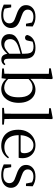

<svg xmlns="http://www.w3.org/2000/svg" viewBox="1080 -1924 860 3059"><g transform="rotate(90 1509.5 -395.0)"><path d="M221.4 14.6Q172.9 14.6 134 4.5Q95.1 -5.6 54.2 -25.1L54.3 -143.7H97.8L121.5 -18.1L84.9 -20.3V-56.3Q113.4 -37.5 144.2 -27.4Q174.9 -17.3 218.7 -17.3Q285.2 -17.3 318.8 -44.1Q352.5 -70.9 352.5 -113.5Q352.5 -150.2 329.8 -173.6Q307.2 -197 245.6 -216.4L193.9 -235.4Q133.2 -257 97.6 -291.4Q62 -325.9 62 -382Q62 -445.2 110.4 -487.9Q158.8 -530.6 249.1 -530.6Q294.4 -530.6 329.5 -519.9Q364.7 -509.2 402.4 -486.4L398.6 -379.4H358.9L335.1 -495.5L366.5 -490.1V-457.8Q335.7 -479.4 307.9 -488.7Q280.2 -498.1 249.1 -498.1Q192.1 -498.1 162.9 -473.1Q133.7 -448 133.7 -408.5Q133.7 -372 157.7 -349.5Q181.6 -327 236.5 -308.4L286.8 -290.4Q362.6 -264 394.7 -228.1Q426.7 -192.1 426.7 -139.6Q426.7 -96.6 403.5 -61.4Q380.3 -26.2 334.9 -5.8Q289.5 14.6 221.4 14.6Z M661.7 14.6Q602.5 14.6 563.1 -19.1Q523.6 -52.8 523.6 -115.1Q523.6 -153.9 540.8 -184.3Q557.9 -214.6 597.4 -239Q636.9 -263.5 702.9 -282.3Q744.8 -294.9 790.8 -306.7Q836.8 -318.5 876.8 -327.7V-303.3Q836.8 -293.3 795.7 -281.5Q754.6 -269.7 720.6 -257Q657.3 -233.6 630.6 -201.7Q603.9 -169.7 603.9 -128.2Q603.9 -81.6 629.5 -58Q655.2 -34.4 697.1 -34.4Q719.6 -34.4 741.6 -43.3Q763.6 -52.2 791.7 -74.2Q819.7 -96.3 857.8 -134.4L866.5 -87.1H842.9Q811.7 -53.7 784.5 -31.1Q757.2 -8.4 728.1 3.1Q699 14.6 661.7 14.6ZM928.8 13.6Q884.1 13.6 861.8 -16.6Q839.5 -46.7 836.2 -99.7V-103.3V-359Q836.2 -415 824.1 -445.3Q811.9 -475.6 786.7 -487.6Q761.6 -499.6 722 -499.6Q693.3 -499.6 664.1 -491.4Q634.9 -483.2 601.7 -464.7L645.2 -491.9L628.8 -412.7Q625.2 -386 612.7 -375.2Q600.1 -364.3 581.4 -364.3Q545.2 -364.3 537.5 -399.7Q552.4 -461 606.1 -495.8Q659.8 -530.6 744.2 -530.6Q831.5 -530.6 873.8 -489.2Q916 -447.8 916 -354.6V-107.7Q916 -60.8 927.1 -44.2Q938.1 -27.5 958.4 -27.5Q971 -27.5 981 -33.2Q991 -38.8 1003.4 -52.1L1019.1 -36.7Q1003.2 -10.7 980.6 1.4Q958 13.6 928.8 13.6Z M1071.3 0V-27.8L1154.7 -35.2Q1155.7 -63.6 1155.7 -98.1Q1155.7 -132.5 1156.2 -166.9Q1156.7 -201.3 1156.7 -228.5V-743.5L1068.7 -748.1V-775.1L1225.1 -805.5L1240.5 -796.5L1237.5 -641V-437.1L1238.9 -427.1V-81.2V-79.9L1227.1 9.5ZM1399.2 14.6Q1353.1 14.6 1306.7 -8.4Q1260.3 -31.5 1222.2 -86.3H1211.2L1224.3 -111.1Q1262.7 -68.9 1298.6 -50.8Q1334.4 -32.7 1374.1 -32.7Q1416.2 -32.7 1451.8 -55Q1487.4 -77.4 1509.1 -127.9Q1530.7 -178.5 1530.7 -262.4Q1530.7 -374.7 1487.4 -429.6Q1444.1 -484.5 1376.3 -484.5Q1352.5 -484.5 1327.2 -477.4Q1301.9 -470.2 1274.7 -450.9Q1247.6 -431.5 1215.2 -395.4L1204.4 -424.4H1217.1Q1258.3 -480.6 1308.6 -505.6Q1358.8 -530.6 1409.7 -530.6Q1471.1 -530.6 1517.9 -498Q1564.8 -465.4 1591.9 -405.4Q1619 -345.3 1619 -263.2Q1619 -181.9 1591.4 -119.1Q1563.8 -56.3 1514.4 -20.8Q1465.1 14.6 1399.2 14.6Z M1699.6 0V-27.8L1816.5 -38.6H1848.1L1965.7 -27.8V0ZM1789.7 0Q1790.7 -31.5 1791.2 -70.8Q1791.7 -110.1 1792.2 -151.5Q1792.7 -192.9 1792.7 -228.5V-743.7L1704.7 -748.1V-775.1L1863.1 -805.5L1878.1 -796.5L1874.9 -641V-228.5Q1874.9 -192.9 1875.4 -151.5Q1875.9 -110.1 1876.5 -70.8Q1877.1 -31.5 1878.1 0Z M2302.3 14.6Q2228.5 14.6 2170.6 -15.4Q2112.7 -45.5 2080.1 -106.2Q2047.4 -167 2047.4 -256.8Q2047.4 -341.1 2081.5 -402.5Q2115.6 -463.8 2171.8 -497.2Q2228 -530.6 2293.9 -530.6Q2359.2 -530.6 2405.4 -503.3Q2451.6 -475.9 2476.1 -429.2Q2500.7 -382.4 2500.7 -323.2Q2500.7 -286.8 2494.4 -262.9H2085.6V-294.2H2376.3Q2402.6 -294.2 2412 -308.2Q2421.3 -322.1 2421.3 -352.3Q2421.3 -416.2 2387.2 -457.5Q2353.2 -498.8 2291.6 -498.8Q2247.8 -498.8 2212 -471.6Q2176.1 -444.5 2155 -392.8Q2133.9 -341.2 2133.9 -268.7Q2133.9 -188 2158.4 -135.9Q2182.9 -83.8 2225.9 -59.4Q2269 -35 2324.5 -35Q2377.5 -35 2416.8 -53.7Q2456.2 -72.3 2486.7 -108.1L2502.6 -94.3Q2470 -43.5 2420 -14.4Q2370 14.6 2302.3 14.6Z M2767.4 14.6Q2718.9 14.6 2680 4.5Q2641.1 -5.6 2600.2 -25.1L2600.3 -143.7H2643.8L2667.5 -18.1L2630.9 -20.3V-56.3Q2659.4 -37.5 2690.2 -27.4Q2720.9 -17.3 2764.7 -17.3Q2831.2 -17.3 2864.8 -44.1Q2898.5 -70.9 2898.5 -113.5Q2898.5 -150.2 2875.8 -173.6Q2853.2 -197 2791.6 -216.4L2739.9 -235.4Q2679.2 -257 2643.6 -291.4Q2608 -325.9 2608 -382Q2608 -445.2 2656.4 -487.9Q2704.8 -530.6 2795.1 -530.6Q2840.4 -530.6 2875.5 -519.9Q2910.7 -509.2 2948.4 -486.4L2944.6 -379.4H2904.9L2881.1 -495.5L2912.5 -490.1V-457.8Q2881.7 -479.4 2853.9 -488.7Q2826.2 -498.1 2795.1 -498.1Q2738.1 -498.1 2708.9 -473.1Q2679.7 -448 2679.7 -408.5Q2679.7 -372 2703.7 -349.5Q2727.6 -327 2782.5 -308.4L2832.8 -290.4Q2908.6 -264 2940.7 -228.1Q2972.7 -192.1 2972.7 -139.6Q2972.7 -96.6 2949.5 -61.4Q2926.3 -26.2 2880.9 -5.8Q2835.5 14.6 2767.4 14.6Z"/></g></svg>

Font: Early Summer Mincho VF
Style: Regular
Weight: 250
Designer: GuiWonder
Version: Version 1.002